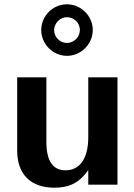

<svg xmlns="http://www.w3.org/2000/svg" viewBox="-20 -860 626 894"><path d="M292 -660C259 -660 232 -687 232 -720C232 -752 260 -780 292 -780C325 -780 352 -753 352 -720C352 -688 324 -660 292 -660ZM391 -500V-221C391 -124 353 -67 285 -67C226 -67 196 -111 196 -199V-500H60V-159C60 -49 122 14 234 14C305 14 351 -11 391 -68V0H527V-500ZM292 -840C226 -840 172 -786 172 -720C172 -655 226 -600 292 -600C357 -600 412 -655 412 -720C412 -786 357 -840 292 -840Z"/></svg>

Font: Perun
Style: Bold
Weight: 700
Foundry: Copyright (c) Stefan Peev, Context Ltd, 2016
Version: Version 1.089